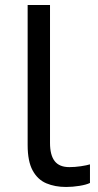

<svg xmlns="http://www.w3.org/2000/svg" viewBox="-20 -734 388 764"><path d="M243 10Q199 10 164.5 -4.5Q130 -19 110 -55.5Q90 -92 90 -157V-714H179V-165Q179 -117 197.5 -93Q216 -69 256 -69Q278 -69 301.5 -72.5Q325 -76 338 -80V-6Q324 1 296.5 5.5Q269 10 243 10Z"/></svg>

Font: hexusinhala05
Style: Book
Weight: 400
Designer: Jelle Bosma - Monotype Design Team
Foundry: Monotype Imaging Inc.
Version: Version 2.003